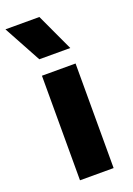

<svg xmlns="http://www.w3.org/2000/svg" viewBox="-163 -824 611 880"><g transform="rotate(-20 142.5 -383.5)"><path d="M68 0V-510H232V0ZM82.5 -585 -16.5 -767H149L233.5 -585Z"/></g></svg>

Font: Geologica Thin Roman
Style: Bold
Weight: 700
Version: Version 1.010;gftools[0.9.28]